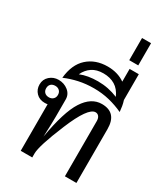

<svg xmlns="http://www.w3.org/2000/svg" viewBox="-257 -1209 1162 1325"><g transform="rotate(30 324.0 -546.5)"><path d="M133.8 0V-371.1Q131.3 -370.1 123.8 -369.6Q116.2 -369.1 109.9 -369.1Q68.8 -369.1 43 -395.8Q17.1 -422.4 17.1 -461.9Q17.1 -502.9 46.6 -529.1Q76.2 -555.2 116.2 -555.2Q160.6 -555.2 193.1 -529.1Q225.6 -502.9 225.6 -461.9V-325.7Q225.6 -306.6 224.4 -259.8Q223.1 -212.9 220.7 -163.1Q257.3 -378.4 315.9 -469.2Q374.5 -560.1 458.5 -560.1Q577.6 -560.1 577.6 -428.7V0H485.8V-439.9Q485.8 -462.9 475.6 -475.8Q465.3 -488.8 448.7 -488.8Q390.1 -488.8 307.9 -290.5Q225.6 -92.3 225.6 -31.7V0ZM69.8 -461.9Q69.8 -441.4 82.5 -429Q95.2 -416.5 117.2 -416.5Q137.2 -416.5 150.4 -429Q163.6 -441.4 163.6 -461.9Q163.6 -483.4 150.4 -495.6Q137.2 -507.8 117.2 -507.8Q95.2 -507.8 82.5 -495.6Q69.8 -483.4 69.8 -461.9Z M216.8 -657.7Q246.1 -669.9 281 -676Q315.9 -682.1 356.9 -682.1Q398.9 -682.1 438.7 -674.1Q478.5 -666 516.1 -650.4Q493.7 -701.7 454.6 -725.1Q415.5 -748.5 362.3 -748.5Q308.1 -748.5 272.5 -724.6Q236.8 -700.7 216.8 -657.7ZM502 -763.7V-865.2H575.2V-659.7Q582 -639.2 585.7 -617.4Q589.4 -595.7 591.3 -573.2Q539.1 -597.7 480.7 -612.1Q422.4 -626.5 356.9 -626.5Q294.4 -626.5 238 -614.3Q181.6 -602.1 130.4 -580.1Q141.1 -690.4 204.1 -747.3Q267.1 -804.2 364.7 -804.2Q403.3 -804.2 437.7 -794.4Q472.2 -784.7 502 -763.7Z M469.7 -1092.8H541.5V-916H469.7Z"/></g></svg>

Font: Roboto Web
Style: Regular
Weight: 400
Designer: Google
Version: Version 1.200310; 2013